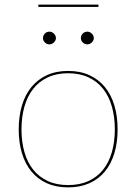

<svg xmlns="http://www.w3.org/2000/svg" viewBox="-20 -805 590 831"><path d="M275 -498Q326.5 -498 366.5 -479.8Q406.5 -461.5 433.8 -428.5Q461 -395.5 475 -348.8Q489 -302 489 -245Q489 -188 475 -141.8Q461 -95.5 433.8 -62.5Q406.5 -29.5 366.5 -11.8Q326.5 6 275 6Q223 6 183.2 -11.8Q143.5 -29.5 116.2 -62.5Q89 -95.5 75 -141.8Q61 -188 61 -245Q61 -302 75 -348.8Q89 -395.5 116.2 -428.5Q143.5 -461.5 183.2 -479.8Q223 -498 275 -498ZM275 -4Q325 -4 363 -21.5Q401 -39 426.2 -70.5Q451.5 -102 464.2 -146.5Q477 -191 477 -245Q477 -299 464.2 -343.8Q451.5 -388.5 426.2 -420.5Q401 -452.5 363 -470.2Q325 -488 275 -488Q224.5 -488 186.8 -470.2Q149 -452.5 123.8 -420.5Q98.5 -388.5 85.8 -343.8Q73 -299 73 -245Q73 -191 85.8 -146.5Q98.5 -102 123.8 -70.5Q149 -39 186.8 -21.5Q224.5 -4 275 -4ZM222 -640Q222 -629.5 213.2 -621.2Q204.5 -613 194 -613Q182.5 -613 174.2 -621.2Q166 -629.5 166 -640Q166 -651.5 174.2 -659.8Q182.5 -668 194 -668Q204.5 -668 213.2 -659.8Q222 -651.5 222 -640ZM386 -640Q386 -629.5 377.2 -621.2Q368.5 -613 358 -613Q346.5 -613 338.2 -621.2Q330 -629.5 330 -640Q330 -651.5 338.2 -659.8Q346.5 -668 358 -668Q368.5 -668 377.2 -659.8Q386 -651.5 386 -640ZM146 -785H406V-775H146Z"/></svg>

Font: Lato 2
Style: Regular
Weight: 100
Designer: Lukasz Dziedzic with Adam Twardoch and Botio Nikoltchev
Foundry: tyPoland Lukasz Dziedzic
Version: Version 2.015; 2015-08-06; http://www.latofonts.com/